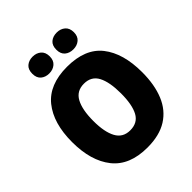

<svg xmlns="http://www.w3.org/2000/svg" viewBox="-253 -1078 1237 1237"><g transform="rotate(-45 366.0 -459.0)"><path d="M685 -358Q685 -244 651 -161.5Q617 -79 546.5 -34.5Q476 10 366 10Q204 10 125.5 -88.5Q47 -187 47 -359Q47 -530 125.5 -627.5Q204 -725 367 -725Q532 -725 608.5 -627.5Q685 -530 685 -358ZM240 -358Q240 -257 270 -202Q300 -147 366 -147Q434 -147 463 -201Q492 -255 492 -358Q492 -461 463 -516Q434 -571 367 -571Q300 -571 270 -515.5Q240 -460 240 -358ZM177 -851Q177 -890 199.5 -909Q222 -928 256 -928Q290 -928 313 -908.5Q336 -889 336 -851Q336 -814 313 -794.5Q290 -775 256 -775Q222 -775 199.5 -794Q177 -813 177 -851ZM396 -851Q396 -890 418.5 -909Q441 -928 476 -928Q510 -928 533 -908.5Q556 -889 556 -851Q556 -814 533 -794.5Q510 -775 476 -775Q441 -775 418.5 -794Q396 -813 396 -851Z"/></g></svg>

Font: Noto Sans Lao Looped SemiCondensed Black
Style: Regular
Weight: 900
Width: 4
Designer: Mark Frömberg, Ben Mitchell
Foundry: The Fontpad Ltd
Version: Version 1.002; ttfautohint (v1.8.4.7-5d5b)